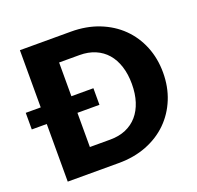

<svg xmlns="http://www.w3.org/2000/svg" viewBox="-129 -864 1028 1000"><g transform="rotate(-20 385.0 -364.0)"><path d="M364 -130Q412.5 -130 450.5 -146.2Q488.5 -162.5 514.8 -192.8Q541 -223 555 -266.5Q569 -310 569 -364.5Q569 -418.5 555 -462Q541 -505.5 514.8 -535.8Q488.5 -566 450.5 -582.2Q412.5 -598.5 364 -598.5H251V-411.5H373V-319.5H251V-130ZM364 -728.5Q449 -728.5 518.8 -701Q588.5 -673.5 638 -625Q687.5 -576.5 714.8 -509.8Q742 -443 742 -364.5Q742 -285.5 714.8 -218.8Q687.5 -152 638 -103.2Q588.5 -54.5 518.8 -27.2Q449 0 364 0H81V-319.5H-2V-411.5H81V-728.5Z"/></g></svg>

Font: Lato ExtraBold
Style: Regular
Weight: 800
Designer: Lukasz Dziedzic with Adam Twardoch and Botio Nikoltchev
Foundry: tyPoland Lukasz Dziedzic
Version: Version 2.015; 2015-08-06; http://www.latofonts.com/